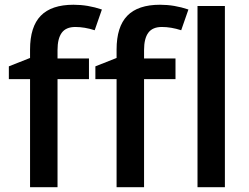

<svg xmlns="http://www.w3.org/2000/svg" viewBox="-20 -785 1045 805"><path d="M353 -453.1H221.2V0H106V-453.1H17.1V-506.8L106 -542V-577.1Q106 -672.9 150.9 -719Q195.8 -765.1 288.1 -765.1Q348.6 -765.1 407.2 -745.1L377 -658.2Q334.5 -671.9 295.9 -671.9Q256.8 -671.9 239 -647.7Q221.2 -623.5 221.2 -575.2V-540H353ZM715.8 -453.1H584V0H468.8V-453.1H379.9V-506.8L468.8 -542V-577.1Q468.8 -672.9 513.7 -719Q558.6 -765.1 650.9 -765.1Q711.4 -765.1 770 -745.1L739.7 -658.2Q697.3 -671.9 658.7 -671.9Q619.6 -671.9 601.8 -647.7Q584 -623.5 584 -575.2V-540H715.8ZM922.9 0H808.1V-759.8H922.9Z"/></svg>

Font: f0_21440          
Style: Regular
Weight: 600
Foundry: Ascender Corporation
Version: Version 1.10